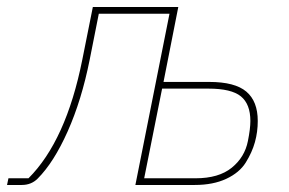

<svg xmlns="http://www.w3.org/2000/svg" viewBox="-68 -526 823 546"><path d="M-48 0 -44 -19H13Q120 -126 166 -356L196 -506H439L397 -293H527Q600 -293 632.5 -265.5Q665 -238 665 -182Q665 -151 657 -122Q649 -93 631 -64Q613 -35 575.5 -17.5Q538 0 486 0H317L414 -487H213L187 -356Q164 -241 124.5 -152.5Q85 -64 39 -18Q21 0 -6 0ZM342 -19H488Q554 -19 591 -49Q628 -79 637 -125Q644 -160 644 -182Q644 -230 617 -252Q590 -274 525 -274H393Z"/></svg>

Font: IBM Plex Sans Thin
Style: Italic
Weight: 100
Italic angle: -11.31°
Designer: Mike Abbink, Paul van der Laan, Pieter van Rosmalen
Foundry: Bold Monday
Version: Version 3.0